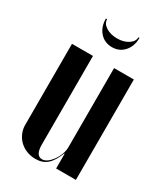

<svg xmlns="http://www.w3.org/2000/svg" viewBox="-170 -736 711 820"><g transform="rotate(30 185.5 -326.0)"><path d="M238 -72.8H240V-42.8V0H337.5V-495H240V-105.5Q240 -88 233.5 -70.1Q227 -52.2 216.6 -37.5Q206.2 -22.8 193.4 -13.2Q180.5 -3.8 167.8 -3.8Q152.2 -3.8 144.1 -17.1Q136 -30.5 136 -57.8V-495H32.5V-95.2Q32.5 -73.5 41 -54.2Q49.5 -35 64.2 -20.9Q79 -6.8 99.2 1.1Q119.5 9 142.5 9Q177.2 9 199.2 -10.2Q221.2 -29.5 238 -72.8ZM264.2 -661H269.5Q269.5 -619.8 246.4 -593.8Q223.2 -567.8 186.8 -567.8Q150.3 -567.8 127 -593.9Q103.8 -620 103.8 -661H109.8Q109.8 -639.8 132.2 -625.4Q154.8 -611 187.5 -611Q219.2 -611 241.8 -625.5Q264.2 -640 264.2 -661Z"/></g></svg>

Font: Moniqa Black
Style: Regular
Weight: 900
Designer: Rajesh Rajput
Foundry: Rajesh Rajput
Version: Version 1.000